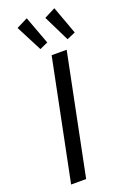

<svg xmlns="http://www.w3.org/2000/svg" viewBox="-179 -1020 718 1078"><g transform="rotate(-20 179.5 -481.0)"><path d="M193.4 -719.7H283.2L137.7 0H47.9ZM65.9 -928.7 132.8 -962.4 194.8 -795.4 146 -773.4ZM231.9 -928.7 297.9 -962.4 358.9 -795.4 308.1 -773.4Z"/></g></svg>

Font: Reddit Sans Chocolate
Style: Italic
Weight: 400
Italic angle: -11.25°
Designer: Stephen Hutchings
Version: Version 1.013